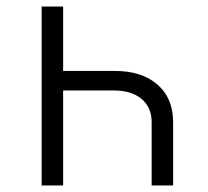

<svg xmlns="http://www.w3.org/2000/svg" viewBox="-20 -570 640 590"><path d="M174 -550V-352H333Q416 -352 464 -310Q512 -268 512 -195V0H446V-195Q446 -240 415 -266Q384 -292 330 -292H174V0H108V-550Z"/></svg>

Font: JetBrains Mono NL ExtraLight
Style: Regular
Weight: 200
Designer: Philipp Nurullin, Konstantin Bulenkov
Foundry: JetBrains
Version: Version 2.304; ttfautohint (v1.8.4.7-5d5b)